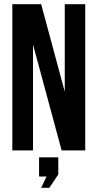

<svg xmlns="http://www.w3.org/2000/svg" viewBox="-20 -720 467 919"><path d="M275 0H388V-700H290V-281L177 -700H39V0H138V-507ZM203 125 177 179H216L259 115V33H167V125Z"/></svg>

Font: Bebas Neue
Style: Bold
Weight: 700
Designer: Ryoichi Tsunekawa
Foundry: Ryoichi Tsunekawa
Version: Version 1.300